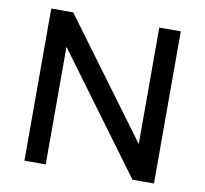

<svg xmlns="http://www.w3.org/2000/svg" viewBox="-78 -785 930 870"><g transform="rotate(10 387.0 -350.0)"><path d="M89 0V-700H190L586 -164V-700H685V0H586L187 -541V0Z"/></g></svg>

Font: Figtree Light Medium
Style: Regular
Weight: 500
Version: Version 2.001;gftools[0.9.30]